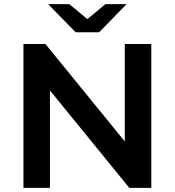

<svg xmlns="http://www.w3.org/2000/svg" viewBox="-20 -914 850 934"><path d="M94 0V-700H201L587 -226V-700H716V0H609L223 -474V0ZM348 -757 214 -894H317L405 -821L493 -894H596L462 -757Z"/></svg>

Font: Montserrat SemiBold
Style: Regular
Weight: 600
Designer: Julieta Ulanovsky
Foundry: Julieta Ulanovsky
Version: Version 9.000; ttfautohint (v1.8.4.7-5d5b)